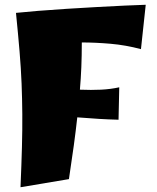

<svg xmlns="http://www.w3.org/2000/svg" viewBox="-20 -790 658 805"><path d="M66 -5Q70 -99 72 -173Q74 -247 73.5 -311.5Q73 -376 70.5 -439.5Q68 -503 62 -574.5Q56 -646 47 -736Q85 -740 140.5 -744.5Q196 -749 259.5 -753Q323 -757 386 -760.5Q449 -764 502.5 -766.5Q556 -769 591 -770L571 -584Q507 -601 443.5 -606.5Q380 -612 323 -612Q323 -557 321 -508.5Q319 -460 315 -414Q363 -412 403.5 -414Q444 -416 480 -424L477 -288Q439 -289 395.5 -291.5Q352 -294 304 -298Q298 -243 289.5 -180.5Q281 -118 269 -39Z"/></svg>

Font: Marhey ExtraBold
Style: Regular
Weight: 800
Designer: Nur Syamsi & Bustanul Arifin
Foundry: Namelatype
Version: Version 1.000; ttfautohint (v1.8.4.7-5d5b)